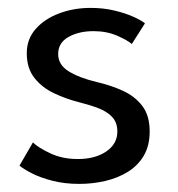

<svg xmlns="http://www.w3.org/2000/svg" viewBox="-20 -442 439 474"><path d="M203.9 -422.5Q235.1 -422.5 262.3 -416Q289.4 -409.6 309.3 -400.6Q329.1 -391.6 337.9 -384.4L305.4 -333.4Q294.9 -342.6 269.1 -353.9Q243.2 -365.1 210.8 -365.1Q174.5 -365.1 149 -350.7Q123.6 -336.4 123.6 -308.7Q123.6 -281.8 149.8 -265.8Q175.9 -249.7 219.6 -239.3Q254 -231.4 283.5 -217.8Q313.1 -204.3 331.3 -180.5Q349.5 -156.8 349.5 -117.4Q349.5 -82.3 334.9 -57.5Q320.2 -32.8 295.4 -17.6Q270.6 -2.4 239.6 4.8Q208.6 12 176 12Q139.1 12 109.2 4.2Q79.3 -3.5 58.7 -14.1Q38.1 -24.8 28.1 -33.1L61.3 -90.4Q74.3 -77.5 104.1 -63.5Q133.9 -49.4 172.1 -49.4Q215.3 -49.4 242.5 -68.2Q269.7 -86.9 269.7 -117.1Q269.7 -139.8 256.7 -153.4Q243.7 -167.1 222.1 -175.2Q200.4 -183.4 174.9 -189.7Q142.9 -197.8 113.4 -211.8Q83.9 -225.7 65 -249.6Q46.1 -273.6 46.1 -310.6Q46.1 -345.5 68 -370.4Q89.9 -395.4 125.9 -408.9Q161.9 -422.5 203.9 -422.5Z"/></svg>

Font: League Spartan Extralight
Style: Regular
Weight: 200
Foundry: The League of Moveable Type
Version: Version 2.300; ttfautohint (v1.8.3)